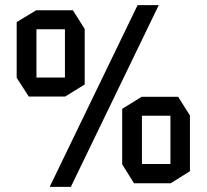

<svg xmlns="http://www.w3.org/2000/svg" viewBox="-20 -728 806 748"><path d="M174 0V-1L516 -708H598V-707L256 0ZM92 -352 45 -425V-426H233V-352ZM45 -426V-642L121 -688H122V-426ZM233 -352V-614H310V-399L234 -352ZM122 -614V-688H264L310 -615V-614ZM502 -14 456 -88V-89H644V-14ZM456 -89V-304L532 -351H533V-89ZM644 -14V-277H720V-61L645 -14ZM533 -277V-351H674L720 -278V-277Z"/></svg>

Font: Foldit
Style: Regular
Weight: 400
Version: Version 1.003